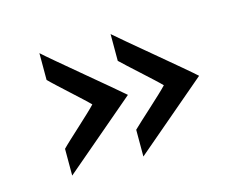

<svg xmlns="http://www.w3.org/2000/svg" viewBox="-63 -526 731 568"><g transform="rotate(-15 303.0 -241.5)"><path d="M316 -242C293 -263 117 -408 95 -429V-347C113 -328 189 -261 207 -242C189 -222 113 -155 95 -136V-54ZM534 -242C512 -263 336 -408 313 -429V-347C332 -328 408 -261 426 -242C408 -222 332 -155 313 -136V-54Z"/></g></svg>

Font: Hejaz
Style: Regular
Weight: 400
Designer: Bandar Raffah (Arabic) and Santiago Orozco (Latin)
Foundry: Caramella and Typemade
Version: Version 1.010;hotconv 1.0.109;makeotfexe 2.5.65596